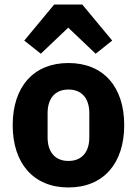

<svg xmlns="http://www.w3.org/2000/svg" viewBox="-20 -815 604 847"><path d="M219 -795 87 -636 160 -578 281 -693 402 -578 475 -636 343 -795ZM282 12C436 12 528 -94 528 -263C528 -432 436 -537 282 -537C128 -537 36 -432 36 -263C36 -94 128 12 282 12ZM282 -105C224 -105 190 -143 190 -209V-316C190 -382 224 -420 282 -420C340 -420 374 -382 374 -316V-209C374 -143 340 -105 282 -105Z"/></svg>

Font: IBM Plex Sans Thai Looped
Style: Bold
Weight: 700
Designer: Mike Abbink, Paul van der Laan, Pieter van Rosmalen, Ben Mitchell, Mark Frömberg
Foundry: Bold Monday
Version: Version 1.1